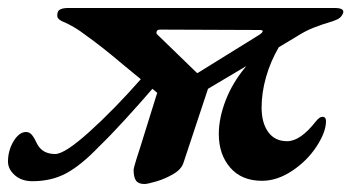

<svg xmlns="http://www.w3.org/2000/svg" viewBox="-50 -439 885 480"><path d="M808 -407Q805 -399 799.5 -394.5Q794 -390 782 -386Q755 -378 734.5 -370Q714 -362 692 -348L647 -321Q626 -285 615 -246Q604 -207 604 -170Q604 -132 620.5 -109Q637 -86 668 -86Q701 -86 740 -136Q749 -147 756 -147Q765 -147 765 -136Q765 -109 741.5 -73Q718 -37 680.5 -12Q643 13 605 13Q554 13 525.5 -20Q497 -53 497 -104Q497 -144 514.5 -189Q532 -234 566 -274L470 -217L409 -33Q404 -16 383.5 -4Q363 8 341 14.5Q319 21 311 21Q296 21 290 12.5Q284 4 284 -15Q284 -18 291 -41L300 -69L343 -207L331 -217Q301 -182 263 -140.5Q225 -99 198 -73Q153 -26 116 -6Q79 14 31 14Q4 14 -13 -1Q-30 -16 -30 -35Q-30 -63 -16 -86Q-2 -109 15 -109Q24 -109 30 -101.5Q36 -94 43 -79Q56 -54 88 -54Q112 -54 174 -110Q236 -166 302 -241L257 -278Q204 -323 163 -352Q136 -373 105 -386Q97 -390 94.5 -394.5Q92 -399 94 -407Q96 -419 121 -419H787Q811 -419 808 -407ZM344 -352 442 -257Q443 -256 445 -257L595 -350Q605 -356 606.5 -360Q608 -364 600 -364L350 -365Q343 -365 341.5 -360Q340 -355 344 -352Z"/></svg>

Font: EB Garamond
Style: Bold Italic
Weight: 700
Italic angle: -17.2°
Designer: Georg Duffner and Octavio Pardo
Foundry: Georg Duffner
Version: Version 1.000